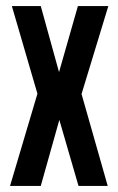

<svg xmlns="http://www.w3.org/2000/svg" viewBox="-20 -611 389 631"><path d="M13 0 103 -303 19 -591H114L174 -374L236 -591H336L248 -302L334 0H238L175 -217L114 0Z"/></svg>

Font: Alumni Sans Thin SemiBold
Style: Regular
Weight: 600
Version: Version 1.018